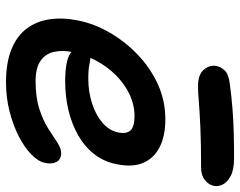

<svg xmlns="http://www.w3.org/2000/svg" viewBox="-98 -672 780 623"><g transform="rotate(90 291.5 -360.0)"><path d="M247 10Q182 10 138.5 -8Q95 -26 71.5 -58Q48 -90 42 -132.5Q36 -175 46 -224Q56 -275 84.5 -325Q113 -375 156 -416.5Q199 -458 252.5 -482.5Q306 -507 366 -507Q421 -507 457 -488.5Q493 -470 508 -435Q523 -400 512 -348Q504 -307 479 -275.5Q454 -244 417.5 -223.5Q381 -203 336.5 -192.5Q292 -182 244 -182Q176 -182 151.5 -199.5Q127 -217 131 -239Q134 -251 141.5 -257.5Q149 -264 164 -264Q174 -264 189.5 -260.5Q205 -257 234 -257Q278 -257 316 -269.5Q354 -282 378.5 -303.5Q403 -325 409 -353Q415 -380 403 -393.5Q391 -407 356 -407Q320 -407 286 -391Q252 -375 223.5 -346.5Q195 -318 175.5 -281Q156 -244 148 -203Q142 -172 148 -145Q154 -118 177 -102Q200 -86 243 -86Q296 -86 334 -98.5Q372 -111 397.5 -127.5Q423 -144 442 -156.5Q461 -169 476 -169Q497 -169 505 -153.5Q513 -138 508 -117Q504 -95 481 -72.5Q458 -50 422 -31.5Q386 -13 341 -1.5Q296 10 247 10ZM259 -613Q221 -613 205 -632.5Q189 -652 194 -674Q196 -686 207.5 -699Q219 -712 250 -716Q295 -722 334 -725Q373 -728 412 -729Q451 -730 493 -730Q530 -730 550.5 -719Q571 -708 578 -693.5Q585 -679 583 -666Q579 -647 563.5 -635Q548 -623 524 -623Q441 -623 389 -620.5Q337 -618 307 -615.5Q277 -613 259 -613Z"/></g></svg>

Font: Shantell Sans Medium
Style: Italic
Weight: 500
Italic angle: -11°
Designer: Stephen Nixon, Anya Danilova, Shantell Martin
Foundry: Arrow Type
Version: Version 1.011;[c5ecc13dd]